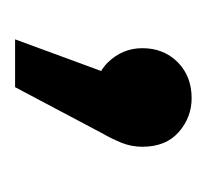

<svg xmlns="http://www.w3.org/2000/svg" viewBox="-30 -138 280 261"><g transform="rotate(90 110.5 -7.0)"><path d="M127 7Q84 7 64.5 -13Q45 -33 45 -60Q45 -89 64 -108Q83 -127 113 -127Q139 -127 159 -109.5Q179 -92 179 -60Q179 -45 173.5 -31.5Q168 -18 161 -6L98 113H33L94 -53Z"/></g></svg>

Font: Alexandria Medium
Style: Regular
Weight: 500
Designer: Mohamed Gaber
Foundry: Kief Type Foundry
Version: Version 5.100